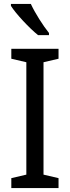

<svg xmlns="http://www.w3.org/2000/svg" viewBox="-20 -964 358 984"><path d="M138 -944H36V-934C60 -895 131 -819 175 -784H231V-795C201 -832 159 -898 138 -944ZM280 0V-51L203 -69V-645L280 -663V-714H38V-663L115 -645V-69L38 -51V0Z"/></svg>

Font: Noto Sans Myanmar UI SemiCondensed
Style: Regular
Weight: 400
Width: 4
Designer: Monotype Design Team
Foundry: Monotype Imaging Inc.
Version: Version 2.103